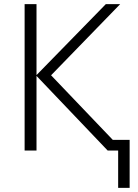

<svg xmlns="http://www.w3.org/2000/svg" viewBox="-20 -734 673 936"><path d="M566 -714 229 -367 530 -52H612V182H556V0H505L158 -364V0H100V-714H158V-368L496 -714Z"/></svg>

Font: BC Sans Light
Style: Regular
Weight: 300
Designer: Monotype Design Team
Foundry: Monotype Imaging Inc.
Version: Version 2.000;GOOG;noto-source:20170915:90ef993387c0